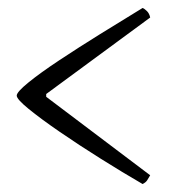

<svg xmlns="http://www.w3.org/2000/svg" viewBox="-20 -518 447 482"><path d="M338 -56Q288 -85 233 -119.5Q178 -154 130 -187Q82 -220 52 -244.5Q22 -269 22 -278Q22 -287 51.5 -311Q81 -335 128.5 -366.5Q176 -398 231.5 -432.5Q287 -467 338 -498Q343 -496 349 -490Q355 -484 357 -474L96 -282V-275L357 -78Q353 -71 349.5 -65.5Q346 -60 338 -56Z"/></svg>

Font: Texturina Thin
Style: Regular
Weight: 100
Designer: Guillermo Torres Carreño
Foundry: Omnibus-Type
Version: Version 1.002; ttfautohint (v1.8.3)